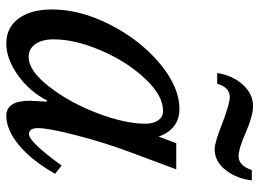

<svg xmlns="http://www.w3.org/2000/svg" viewBox="-127 -687 824 610"><g transform="rotate(90 285.0 -382.0)"><path d="M332 -488Q283 -488 229 -430Q175 -372 140 -290Q105 -208 105 -140Q105 -104 120 -82.5Q135 -61 161 -61Q205 -61 256 -127Q307 -193 340 -280.5Q373 -368 373 -432Q373 -458 362 -473Q351 -488 332 -488ZM414 -474 435 -530H518L461 -377Q433 -302 410 -213Q387 -124 387 -91Q387 -62 406 -62Q431 -62 506 -166L532 -145Q491 -72 442 -31Q393 10 348 10Q300 10 300 -65L303 -118L299 -119Q270 -63 218.5 -26.5Q167 10 118 10Q68 10 39 -29Q10 -68 10 -135Q10 -225 58.5 -320Q107 -415 181.5 -477.5Q256 -540 326 -540Q390 -540 414 -474ZM212 -660Q220 -710 249.5 -742Q279 -774 317 -774Q348 -774 403 -750Q453 -728 476 -728Q507 -728 520 -770H553Q548 -723 521 -688Q494 -652 454 -652Q432 -652 370 -677Q309 -700 288 -700Q258 -700 246 -660Z"/></g></svg>

Font: Libre Baskerville
Style: Italic
Weight: 400
Italic angle: -15°
Designer: Pablo Impallari, Rodrigo Fuenzalida
Foundry: Pablo Impallari, Rodrigo Fuenzalida
Version: Version 1.051;Glyphs 3.2.3 (3260)